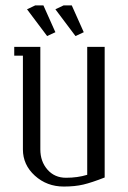

<svg xmlns="http://www.w3.org/2000/svg" viewBox="-20 -684 468 704"><path d="M32.2 -480V-512.2H127.9V-136.2Q127.9 -91.8 154.1 -62Q180.2 -32.2 222.2 -32.2Q264.2 -32.2 299.8 -43V-512.2H363.8V-33.2Q316.4 -14.6 285.6 -7.3Q254.9 0 213.9 0Q151.9 0 107.9 -39.8Q64 -79.6 64 -136.2V-480ZM79.1 -649.9 108.9 -664.1H139.2L183.1 -565.9L152.8 -551.8ZM183.1 -649.9 212.9 -664.1H243.2L287.1 -565.9L256.8 -551.8Z"/></svg>

Font: Gawaa
Style: Regular
Weight: 400
Designer: T. Christopher White
Version: Version 1.0